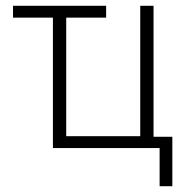

<svg xmlns="http://www.w3.org/2000/svg" viewBox="-20 -512 668 664"><path d="M532 132V0H163V-451H25V-492H347V-451H209V-41H465V-492H511V-39H576V132Z"/></svg>

Font: Nunito Sans 7pt Condensed ExtraLight
Style: Regular
Weight: 250
Width: 3
Designer: Vernon Adams
Foundry: Vernon Adams
Version: Version 3.101;gftools[0.9.27]